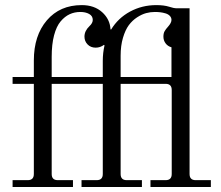

<svg xmlns="http://www.w3.org/2000/svg" viewBox="-20 -747 884 767"><path d="M30.3 0V-27.3H90.8Q115.2 -27.3 115.2 -51.8V-412.1H30.3V-439.5H115.2V-505.4Q115.2 -605 167.2 -665.8Q219.2 -726.6 306.6 -726.6Q356.9 -726.6 388.2 -698.2Q419.4 -669.9 421.4 -629.9L423.8 -628.9Q451.7 -674.8 499.5 -700.7Q547.4 -726.6 604.5 -726.6Q634.8 -726.6 655.3 -720.2Q674.3 -713.9 686 -713.9H737.3V-624V-51.8Q737.3 -27.3 761.7 -27.3H822.3V0H581.1V-27.3H641.6Q666 -27.3 666 -51.8V-387.7Q666 -412.1 641.6 -412.1H461.9V-51.8Q461.9 -27.3 486.3 -27.3H546.9V0H305.7V-27.3H366.2Q390.6 -27.3 390.6 -51.8V-412.1H186.5V-51.8Q186.5 -27.3 210.9 -27.3H271.5V0ZM186.5 -439.5H390.6V-503.9Q390.6 -535.6 397.5 -565.4L395.5 -567.9Q380.4 -556.6 362.3 -556.6Q342.3 -556.6 329.8 -569.6Q317.4 -582.5 317.4 -600.6Q317.4 -623.5 337.4 -642.6Q350.6 -654.8 350.6 -667.5Q350.6 -683.1 336.2 -691.2Q321.8 -699.2 300.8 -699.2Q277.8 -699.2 258.3 -690.2Q238.8 -681.2 222.2 -661.6Q205.6 -642.1 196 -606Q186.5 -569.8 186.5 -520ZM461.9 -439.5H665V-558.1Q650.4 -562 641.6 -573.7Q632.8 -585.4 632.8 -600.6Q632.8 -613.8 637.5 -622.1Q642.1 -630.4 651.4 -640.6Q665 -655.8 665 -667.5Q665 -676.8 658.4 -683.6Q651.9 -690.4 641.1 -693.6Q630.4 -696.8 620.1 -698Q609.9 -699.2 598.6 -699.2Q581.1 -699.2 563.7 -694.6Q546.4 -689.9 527.6 -677.7Q508.8 -665.5 494.6 -646.5Q480.5 -627.4 471.2 -595.9Q461.9 -564.5 461.9 -524.4Z"/></svg>

Font: Theano Modern
Style: Regular
Weight: 400
Designer: Alexey Kryukov
Version: Version 2.00